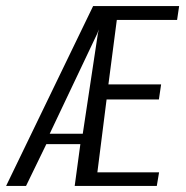

<svg xmlns="http://www.w3.org/2000/svg" viewBox="-50 -611 611 631"><path d="M-29.9 0 256 -591H538.7L532 -545.5H333.9L306.3 -333.7H479.5L472.2 -284.2H300.3L270 -44.6H472.8L465.3 0H195.5L214.1 -137.3H102.3L35.6 0ZM113.4 -171.5H222L271.6 -500.1L274.7 -514.4L270 -501.5Z"/></svg>

Font: Alumni Sans SC Thin
Style: Italic
Weight: 100
Italic angle: -8°
Designer: Robert E. Leuschke
Foundry: Robert E. Leuschke
Version: Version 1.016